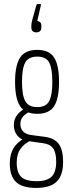

<svg xmlns="http://www.w3.org/2000/svg" viewBox="-20 -732 354 943"><path d="M157 191Q90 191 59 162Q28 133 28 70Q28 26 47 -5Q66 -36 104 -55L135 -44Q97 -26 79.5 0.5Q62 27 62 66Q62 116 84.5 137Q107 158 159 158Q211 158 233.5 135.5Q256 113 256 62Q256 17 240.5 -4Q225 -25 189 -29L118 -39Q85 -43 66.5 -64.5Q48 -86 48 -117Q48 -138 56 -154Q64 -170 78 -182Q92 -194 109 -204L133 -187Q107 -175 93.5 -160Q80 -145 80 -123Q80 -101 93 -87Q106 -73 132 -69L200 -60Q247 -54 268.5 -25Q290 4 290 63Q290 129 258.5 160Q227 191 157 191ZM163 -173Q103 -173 78.5 -211Q54 -249 54 -330Q54 -411 78.5 -449Q103 -487 163 -487Q222 -487 246 -449Q270 -411 270 -330Q270 -249 246 -211Q222 -173 163 -173ZM163 -206Q206 -206 221.5 -235.5Q237 -265 237 -330Q237 -396 221.5 -425Q206 -454 163 -454Q120 -454 104 -425Q88 -396 88 -330Q88 -265 104 -235.5Q120 -206 163 -206ZM158 -573Q147 -573 140.5 -579Q134 -585 134 -596V-606Q134 -614 135.5 -621Q137 -628 139 -636L159 -708Q161 -712 163 -712H179Q182 -712 181 -707L163 -629Q172 -628 177.5 -622.5Q183 -617 183 -606V-596Q183 -584 176 -578.5Q169 -573 158 -573Z"/></svg>

Font: Sofia Sans Extra Condensed ExtraLight
Style: Regular
Weight: 250
Designer: Botio Nikoltchev, Ani Petrova
Foundry: lettersoup
Version: Version 4.101